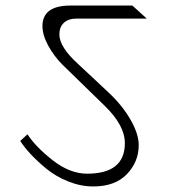

<svg xmlns="http://www.w3.org/2000/svg" viewBox="-20 -694 648 692"><path d="M480 -171Q480 -111 437.5 -66.5Q395 -22 316 -22Q271 -22 226 -40Q181 -58 147 -86Q83 -139 53 -186L79 -210Q109 -164 170.5 -116Q232 -68 294 -68Q430 -68 430 -178Q430 -242 358 -312L206 -460Q174 -492 153.5 -530Q133 -568 133 -600Q133 -674 234 -674H457L509 -627H256Q227 -627 210.5 -612Q194 -597 194 -570Q194 -524 263 -462L372 -360Q421 -314 450.5 -262.5Q480 -211 480 -171Z"/></svg>

Font: Halant Light
Style: Regular
Weight: 300
Designer: Hitesh Malaviya (Devanagari), Satya Rajpurohit (Latin)
Foundry: Indian Type Foundry
Version: Version 1.101;PS 1.0;hotconv 1.0.78;makeotf.lib2.5.61930; tt